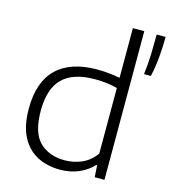

<svg xmlns="http://www.w3.org/2000/svg" viewBox="-119 -903 894 1008"><g transform="rotate(15 328.0 -399.5)"><path d="M300 9Q230.5 9 176.2 -19Q122 -47 90.8 -106.2Q59.5 -165.5 59.5 -259.5Q59.5 -404.5 134.8 -477.2Q210 -550 355.5 -550Q389 -550 420.8 -546.5Q452.5 -543 478 -538V-808H540V0H487L483 -64H478Q446.5 -30 400.8 -10.5Q355 9 300 9ZM311 -45Q357 -45 400.8 -63Q444.5 -81 478 -125V-482.5Q424 -497.5 356 -497.5Q238 -497.5 180.5 -441Q123 -384.5 123 -265Q123 -145 174.5 -95Q226 -45 311 -45ZM597 -590Q604 -643 605.8 -701.2Q607.5 -759.5 607.5 -808H656Q656 -757 651 -699.2Q646 -641.5 634 -590Z"/></g></svg>

Font: Encode Sans Exp Lt
Style: Regular
Weight: 300
Width: 7
Designer: Multiple Designers
Foundry: Impallari Type
Version: Version 3.002; ttfautohint (v1.8.3) -l 8 -r 50 -G 200 -x 14 